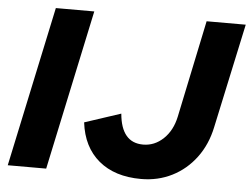

<svg xmlns="http://www.w3.org/2000/svg" viewBox="-51 -763 1091 836"><g transform="rotate(5 495.0 -345.5)"><path d="M11 0 160 -700H328L179 0ZM594 9Q479 9 409 -49.5Q339 -108 326 -215L484 -267Q495 -141 590 -141Q640 -141 678.5 -177.5Q717 -214 730 -275L819 -700H990L892 -244Q876 -167 833.5 -110Q791 -53 729.5 -22Q668 9 594 9Z"/></g></svg>

Font: Red Hat Text
Style: Bold Italic
Weight: 700
Italic angle: -12°
Designer: Pentagram, MCKL
Foundry: Pentagram, MCKL
Version: Version 1.023; ttfautohint (v1.8.3)